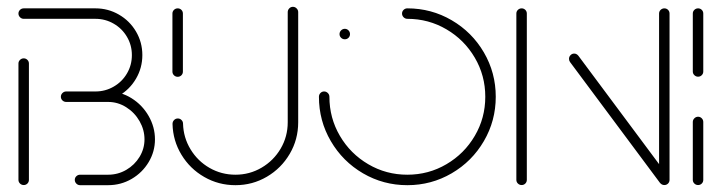

<svg xmlns="http://www.w3.org/2000/svg" viewBox="-20 -543 2116 563"><path d="M49.6 -0.4Q43.3 -0.4 38.7 -4.8Q34.1 -9.3 34.1 -15.6V-356.7Q34.1 -363 38.7 -367.4Q43.3 -371.9 49.6 -371.9Q55.9 -371.9 60.4 -367.4Q64.8 -363 64.8 -356.7V-15.6Q64.8 -9.3 60.4 -4.8Q55.9 -0.4 49.6 -0.4ZM230.4 -274.8H297Q334.1 -274.8 365.7 -255Q397.4 -235.2 415.9 -202.8Q434.4 -170.4 434.4 -134.4Q434.4 -98.5 415.9 -67.6Q397.4 -36.7 365.9 -18.3Q334.4 0 297 0H214.8Q208.5 0 203.9 -4.6Q199.3 -9.3 199.3 -15.6Q199.3 -21.9 203.9 -26.3Q208.5 -30.7 214.8 -30.7H297Q325.9 -30.7 350.4 -45Q374.8 -59.3 389.3 -83.1Q403.7 -107 403.7 -134.4Q403.7 -162.2 389.3 -187.6Q374.8 -213 350.2 -228.5Q325.6 -244.1 297 -244.1H230.4ZM158.5 -259.3Q158.5 -265.6 163.1 -270.2Q167.8 -274.8 174.1 -274.8H260Q288.9 -274.8 313.5 -289.1Q338.1 -303.3 352.4 -327.8Q366.7 -352.2 366.7 -381.5Q366.7 -410.4 352.4 -434.8Q338.1 -459.3 313.5 -473.5Q288.9 -487.8 260 -487.8H49.6Q43.3 -487.8 38.7 -492.4Q34.1 -497 34.1 -503.3Q34.1 -509.6 38.7 -514.1Q43.3 -518.5 49.6 -518.5H260Q297 -518.5 328.7 -500.2Q360.4 -481.9 378.9 -450.4Q397.4 -418.9 397.4 -381.5Q397.4 -344.1 378.9 -312.4Q360.4 -280.7 328.9 -262.4Q297.4 -244.1 260 -244.1H174.1Q167.8 -244.1 163.1 -248.5Q158.5 -253 158.5 -259.3Z M501.1 -317.8Q494.8 -317.8 490.2 -322.2Q485.6 -326.7 485.6 -333V-503.3Q485.6 -509.6 490.2 -514.1Q494.8 -518.5 501.1 -518.5Q507.4 -518.5 511.9 -514.1Q516.3 -509.6 516.3 -503.3V-333Q516.3 -326.7 511.9 -322.2Q507.4 -317.8 501.1 -317.8ZM838.9 -523Q845.2 -523 849.8 -518.3Q854.4 -513.7 854.4 -507.4V-184.4Q854.4 -134.1 829.6 -91.9Q804.8 -49.6 762.6 -24.8Q720.4 0 670.4 0Q620.7 0 578.9 -24.1Q537 -48.1 512 -89.4Q487 -130.7 485.9 -179.6Q485.9 -186.3 490.4 -190.9Q494.8 -195.6 501.5 -195.6Q507.8 -195.6 512.2 -191.1Q516.7 -186.7 516.7 -180.4Q517.8 -139.6 538.7 -105.2Q559.6 -70.7 594.4 -50.7Q629.3 -30.7 670.4 -30.7Q711.9 -30.7 747 -51.3Q782.2 -71.9 803 -107.2Q823.7 -142.6 823.7 -184.4V-507.4Q823.7 -513.7 828.1 -518.3Q832.6 -523 838.9 -523Z M975.6 -443Q975.6 -449.3 980.2 -453.9Q984.8 -458.5 991.1 -458.5Q997.4 -458.5 1001.9 -453.9Q1006.3 -449.3 1006.3 -443Q1006.3 -436.7 1001.9 -432.2Q997.4 -427.8 991.1 -427.8Q984.8 -427.8 980.2 -432.2Q975.6 -436.7 975.6 -443ZM1158.9 -503.3Q1158.9 -509.6 1163.5 -514.1Q1168.1 -518.5 1174.4 -518.5Q1244.8 -518.5 1304.4 -483.7Q1364.1 -448.9 1398.9 -389.3Q1433.7 -329.6 1433.7 -259.3Q1433.7 -188.9 1398.9 -129.3Q1364.1 -69.6 1304.4 -34.8Q1244.8 0 1174.4 0Q1104.1 0 1044.4 -34.8Q984.8 -69.6 950 -129.3Q915.2 -188.9 915.2 -259.3Q915.2 -265.6 919.6 -270.2Q924.1 -274.8 930.4 -274.8Q936.7 -274.8 941.3 -270.2Q945.9 -265.6 945.9 -259.3Q945.9 -197 976.7 -144.6Q1007.4 -92.2 1059.8 -61.5Q1112.2 -30.7 1174.4 -30.7Q1236.7 -30.7 1289.1 -61.5Q1341.5 -92.2 1372.2 -144.6Q1403 -197 1403 -259.3Q1403 -321.5 1372.2 -373.9Q1341.5 -426.3 1289.1 -457Q1236.7 -487.8 1174.4 -487.8Q1168.1 -487.8 1163.5 -492.4Q1158.9 -497 1158.9 -503.3Z M1509.6 -0.4Q1503.3 -0.4 1498.7 -4.8Q1494.1 -9.3 1494.1 -15.6V-503.3Q1494.1 -509.6 1498.7 -514.1Q1503.3 -518.5 1509.6 -518.5Q1515.9 -518.5 1520.4 -514.1Q1524.8 -509.6 1524.8 -503.3V-15.6Q1524.8 -9.3 1520.4 -4.8Q1515.9 -0.4 1509.6 -0.4ZM1648.5 -370.4Q1648.5 -376.7 1653 -381.3Q1657.4 -385.9 1663.7 -385.9Q1670.7 -385.9 1675.9 -379.6L1940.4 -24.4L1915.9 -5.9L1651.5 -361.1Q1648.5 -365.2 1648.5 -370.4ZM1928.1 -0.4Q1921.9 -0.4 1917.2 -4.8Q1912.6 -9.3 1912.6 -15.6V-503.3Q1912.6 -509.6 1917.2 -514.1Q1921.9 -518.5 1928.1 -518.5Q1934.4 -518.5 1938.9 -514.1Q1943.3 -509.6 1943.3 -503.3V-15.6Q1943.3 -9.3 1938.9 -4.8Q1934.4 -0.4 1928.1 -0.4Z M2027 -0.4Q2020.7 -0.4 2016.1 -4.8Q2011.5 -9.3 2011.5 -15.6V-185.2Q2011.5 -191.5 2016.1 -196.1Q2020.7 -200.7 2027 -200.7Q2033.3 -200.7 2037.8 -196.1Q2042.2 -191.5 2042.2 -185.2V-15.6Q2042.2 -9.3 2037.8 -4.8Q2033.3 -0.4 2027 -0.4ZM2027 -318.1Q2020.7 -318.1 2016.1 -322.6Q2011.5 -327 2011.5 -333.3V-503.3Q2011.5 -509.6 2016.1 -514.1Q2020.7 -518.5 2027 -518.5Q2033.3 -518.5 2037.8 -514.1Q2042.2 -509.6 2042.2 -503.3V-333.3Q2042.2 -327 2037.8 -322.6Q2033.3 -318.1 2027 -318.1Z"/></svg>

Font: 26F Galaxy Hebrew Ultra Light
Style: Regular
Weight: 200
Designer: C₂₉H₂₅N₃O₅
Version: Version 1.000